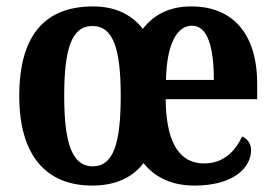

<svg xmlns="http://www.w3.org/2000/svg" viewBox="-20 -568 857 598"><path d="M267 10C337 10 391 -13 427 -60C464 -14 517 10 586 10C710 10 762 -48 762 -100C762 -122 750 -136 734 -143C713 -97 676 -59 616 -59C528 -59 497 -143 496 -259H781V-307C781 -465 703 -548 576 -548C511 -548 461 -525 425 -478C388 -525 336 -548 270 -548C119 -548 40 -457 40 -269C40 -81 126 10 267 10ZM646 -319H497C499 -428 530 -488 578 -488C626 -488 646 -423 646 -319ZM269 -50C203 -50 180 -126 180 -269C180 -414 202 -487 268 -487C333 -487 356 -415 356 -270C356 -123 334 -50 269 -50Z"/></svg>

Font: Noto Serif Armenian Condensed
Style: Bold
Weight: 700
Width: 3
Designer: Monotype Design Team
Foundry: Monotype Imaging Inc.
Version: Version 2.008